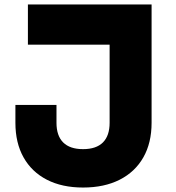

<svg xmlns="http://www.w3.org/2000/svg" viewBox="-20 -820 790 860"><path d="M352 20Q258 20 190 -15Q122 -50 85.5 -115Q49 -180 49 -270V-350H233V-270Q233 -212 263 -182Q293 -152 352 -152Q411 -152 441 -182Q471 -212 471 -270V-620H105V-800H659V-270Q659 -180 622 -115Q585 -50 516 -15Q447 20 352 20Z"/></svg>

Font: Martian Mono SemiExpanded ExtraBold
Style: Regular
Weight: 800
Width: 6
Designer: Roman Shamin
Foundry: Evil Martians
Version: Version 1.000